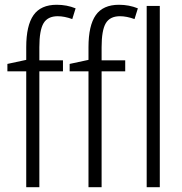

<svg xmlns="http://www.w3.org/2000/svg" viewBox="-20 -785 764 805"><path d="M145 -486V0H90V-486H11V-517L90 -534V-587Q90 -678 120.5 -721.5Q151 -765 218 -765Q260 -765 297 -750L283 -705Q250 -717 222 -717Q180 -717 162.5 -687.5Q145 -658 145 -587V-532H244V-486ZM406 -486V0H351V-486H272V-517L351 -534V-587Q351 -678 381.5 -721.5Q412 -765 479 -765Q521 -765 558 -750L544 -705Q511 -717 483 -717Q441 -717 423.5 -687.5Q406 -658 406 -587V-532H505V-486ZM595 0V-760H650V0Z"/></svg>

Font: Noto Sans Display Light Narrow
Style: Regular
Weight: 300
Width: 4
Designer: Monotype Design team
Foundry: Monotype Imaging Inc.
Version: Version 1.000